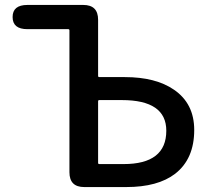

<svg xmlns="http://www.w3.org/2000/svg" viewBox="-20 -757 853 777"><path d="M321 0Q261 0 261 -60V-634Q261 -639 256 -639H91Q31 -639 31 -688Q31 -737 91 -737H317Q377 -737 377 -677V-450Q377 -445 382 -445H485Q610 -445 684 -394Q766 -338 766 -231Q766 -114 689 -54Q619 0 491 0ZM377 -98Q377 -93 382 -93H480Q653 -93 653 -228Q653 -352 473 -352H382Q377 -352 377 -347Z"/></svg>

Font: Resource Han Rounded TW Medium
Style: Regular
Weight: 500
Designer: Cyano Hao (round all glyphs); Ryoko NISHIZUKA 西塚涼子 (kana, bopomofo & ideographs); Paul D. Hunt (Latin, Greek & Cyrillic)
Foundry: Cyano Hao
Version: 0.990